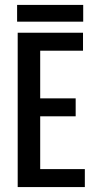

<svg xmlns="http://www.w3.org/2000/svg" viewBox="-20 -759 383 779"><path d="M51.8 -626.2H143.1V0H51.8ZM287 -359.9V-287.1H102.4V-359.9ZM316.8 -626.2V-553.3H99.6V-626.2ZM324.2 -72.9V0H99.6V-72.9ZM49.4 -671.1V-739.1H317.6V-671.1Z"/></svg>

Font: Teko Variable Light
Style: Regular
Weight: 300
Designer: Manushi Parikh, Jonny Pinhorn
Foundry: Indian Type Foundry
Version: Version 3.000